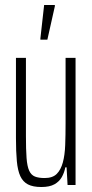

<svg xmlns="http://www.w3.org/2000/svg" viewBox="-20 -742 370 770"><path d="M146 8Q112 8 92 -2.5Q72 -13 61.5 -35.5Q51 -58 47.5 -96Q44 -134 44 -188V-510H84V-196Q84 -142 86.5 -108.5Q89 -75 97 -57.5Q105 -40 120 -34Q135 -28 159 -28Q191 -28 207.5 -44.5Q224 -61 232 -90.5Q240 -120 241.5 -160.5Q243 -201 243 -247V-510H283V0H251L247 -71H242Q238 -50 228 -32Q218 -14 198.5 -3Q179 8 146 8ZM142 -583V-588L157 -722H200V-717L170 -583Z"/></svg>

Font: Saira UltraCondensed ExtraLight
Style: Regular
Weight: 250
Width: 1
Designer: Hector Gatti with collaboration of the Omnibus-Type team
Foundry: Omnibus-Type
Version: Version 1.101